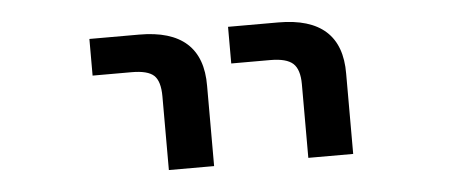

<svg xmlns="http://www.w3.org/2000/svg" viewBox="-34 -587 1068 454"><g transform="rotate(-5 500.0 -359.5)"><path d="M190.4 -435.5V-522.5H308.6Q459 -522.5 458 -387.7V-197.3H350.6V-372.1Q350.6 -408.2 335.9 -421.9Q321.3 -435.5 283.2 -435.5ZM519.5 -435.5V-522.5H638.7Q789.1 -522.5 788.1 -387.7V-197.3H681.6V-372.1Q681.6 -407.2 666 -421.4Q650.4 -435.5 612.3 -435.5Z"/></g></svg>

Font: GenEi Gothic M SemiBold
Style: Regular
Weight: 500
Designer: o_tamon (Modified); [Source Han Sans]
Ryoko NISHIZUKA  (kana & ideographs); Paul D. Hunt (Latin, Greek & Cyrillic); Wenl
Version: Version 1.1a;Original Version 1.004